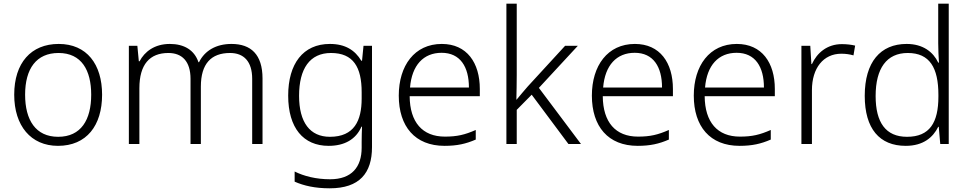

<svg xmlns="http://www.w3.org/2000/svg" viewBox="-20 -780 5246 1040"><path d="M533 -267C533 -432 450 -542 298 -542C148 -542 57 -439 57 -267C57 -99 147 10 294 10C449 10 533 -100 533 -267ZM116 -267C116 -408 177 -493 297 -493C422 -493 474 -399 474 -267C474 -131 419 -39 295 -39C173 -39 116 -130 116 -267Z M1234 -542C1151 -542 1089 -506 1058 -443H1055C1033 -509 977 -542 900 -542C817 -542 763 -500 736 -448H732L724 -532H678V0H735V-302C735 -431 791 -493 892 -493C966 -493 1012 -448 1012 -353V0H1068V-311C1068 -435 1124 -493 1226 -493C1300 -493 1346 -448 1346 -353V0H1402V-355C1402 -485 1339 -542 1234 -542Z M1767 -542C1621 -542 1541 -434 1541 -262C1541 -87 1623 10 1760 10C1846 10 1908 -25 1938 -94H1941C1940 -69 1939 -39 1939 -11V20C1939 125 1885 191 1768 191C1692 191 1626 174 1576 149V204C1626 226 1686 240 1766 240C1928 240 1995 157 1995 17V-532H1949L1941 -451H1937C1903 -508 1850 -542 1767 -542ZM1773 -493C1894 -493 1939 -416 1939 -281V-246C1939 -127 1899 -39 1767 -39C1659 -39 1600 -117 1600 -261C1600 -408 1658 -493 1773 -493Z M2373 -542C2225 -542 2140 -424 2140 -262C2140 -95 2228 10 2388 10C2456 10 2504 -1 2557 -24V-76C2498 -50 2456 -40 2390 -40C2268 -40 2200 -118 2199 -259H2579V-298C2579 -440 2509 -542 2373 -542ZM2372 -494C2473 -494 2520 -418 2520 -306H2201C2211 -427 2274 -494 2372 -494Z M2779 -374V-760H2723V0H2779V-185L2860 -267L3059 0H3127L2899 -304L3110 -532H3041L2839 -312C2819 -290 2796 -261 2778 -240H2777C2778 -284 2779 -332 2779 -374Z M3419 -542C3271 -542 3186 -424 3186 -262C3186 -95 3274 10 3434 10C3502 10 3550 -1 3603 -24V-76C3544 -50 3502 -40 3436 -40C3314 -40 3246 -118 3245 -259H3625V-298C3625 -440 3555 -542 3419 -542ZM3418 -494C3519 -494 3566 -418 3566 -306H3247C3257 -427 3320 -494 3418 -494Z M3971 -542C3823 -542 3738 -424 3738 -262C3738 -95 3826 10 3986 10C4054 10 4102 -1 4155 -24V-76C4096 -50 4054 -40 3988 -40C3866 -40 3798 -118 3797 -259H4177V-298C4177 -440 4107 -542 3971 -542ZM3970 -494C4071 -494 4118 -418 4118 -306H3799C3809 -427 3872 -494 3970 -494Z M4540 -541C4460 -541 4405 -493 4378 -433H4375L4369 -532H4321V0H4378V-292C4378 -411 4440 -489 4537 -489C4561 -489 4582 -486 4603 -480L4612 -533C4591 -538 4566 -541 4540 -541Z M4886 10C4981 10 5034 -36 5062 -93H5065L5073 0H5119V-760H5062V-545C5062 -514 5064 -472 5066 -441H5062C5035 -498 4980 -542 4891 -542C4749 -542 4664 -444 4664 -261C4664 -83 4744 10 4886 10ZM4893 -39C4778 -39 4723 -116 4723 -260C4723 -410 4783 -493 4897 -493C5016 -493 5063 -413 5063 -266V-257C5063 -116 5016 -39 4893 -39Z"/></svg>

Font: Noto Sans Gujarati UI Light
Style: Regular
Weight: 300
Designer: Jelle Bosma - Monotype Design Team, Universal Thirst
Foundry: Monotype Imaging Inc.
Version: Version 2.106